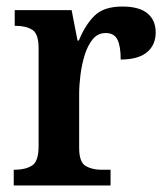

<svg xmlns="http://www.w3.org/2000/svg" viewBox="-20 -567 510 587"><path d="M22 0V-48H25Q57 -48 77.5 -60.5Q98 -73 98 -120V-420Q98 -464 78.5 -476Q59 -488 28 -488H25V-536H199L217 -443H221Q240 -490 268.5 -518.5Q297 -547 354 -547Q406 -547 431 -526Q456 -505 456 -468Q456 -429 429 -407Q402 -385 349 -385Q349 -426 339 -446Q329 -466 303 -466Q279 -466 263.5 -447Q248 -428 239 -399Q230 -370 226 -338Q222 -306 222 -280V-115Q222 -71 242 -59.5Q262 -48 290 -48H318V0Z"/></svg>

Font: Noto Serif SemiCondensed SemiBold
Style: Regular
Weight: 600
Width: 4
Designer: Monotype Design Team
Foundry: Monotype Imaging Inc.
Version: Version 2.013; ttfautohint (v1.8.4.7-5d5b)